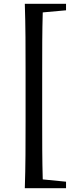

<svg xmlns="http://www.w3.org/2000/svg" viewBox="-20 -810 400 1006"><path d="M157 176H326V142L204 130C201 29 201 -74 201 -175V-440C201 -543 201 -645 204 -745L326 -756V-790H110C114 -674 114 -556 114 -440V-175C114 -57 114 62 110 176Z"/></svg>

Font: Noto Serif CJK KR SemiBold
Style: Regular
Weight: 600
Designer: Ryoko NISHIZUKA 西塚涼子 (kana & ideographs); Frank Grießhammer (Latin, Greek & Cyrillic); Wenlong ZHANG 张文龙 (bopomofo); San
Foundry: Adobe
Version: Version 2.001;hotconv 1.1.0;makeotfexe 2.6.0